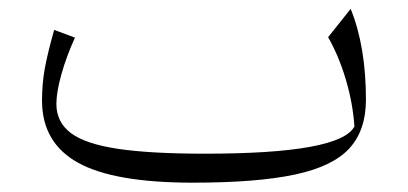

<svg xmlns="http://www.w3.org/2000/svg" viewBox="-20 -398 900 424"><path d="M762.7 -118.7Q759.3 -169.4 743.9 -221.7Q728.5 -273.9 704.6 -315.9L754.4 -378.4Q788.1 -295.4 788.1 -177.7Q788.1 -110.4 751.5 -70.3Q714.8 -30.3 631.1 -12.5Q547.4 5.4 405.8 5.4Q231.4 5.4 152.1 -38.8Q72.8 -83 72.8 -175.8Q72.8 -211.9 78.6 -245.1Q84.5 -278.3 99.6 -332L145.5 -314.9Q126.5 -272.9 115.5 -233.6Q104.5 -194.3 104.5 -168.5Q104.5 -128.4 136.5 -104.2Q168.5 -80.1 240.5 -69.3Q312.5 -58.6 432.6 -58.6Q731 -58.6 762.7 -118.7Z"/></svg>

Font: Pinar-DS2-FD Light
Style: Regular
Weight: 300
Designer: Amin Abedi
Version: Version 2.000